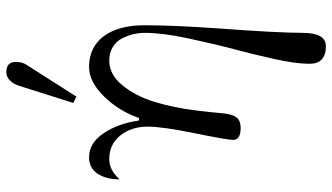

<svg xmlns="http://www.w3.org/2000/svg" viewBox="-242 -528 1052 608"><g transform="rotate(-90 284.0 -224.0)"><path d="M360 -730Q392 -730 392 -699Q392 -688 389 -679Q386 -670 381 -663Q376 -656 370 -646L282 -508L262 -518L312 -676Q317 -693 321.5 -702.5Q326 -712 336 -721Q346 -730 360 -730ZM145 -12Q145 -30 166 -133Q187 -236 187 -282Q187 -334 159 -369Q131 -404 84 -404Q49 -404 20 -371Q20 -414 38 -441Q56 -468 90 -468Q135 -468 166 -422Q197 -376 206 -311L214 -309Q236 -373 282.5 -420.5Q329 -468 376 -468Q438 -468 473 -422Q508 -375 508 -293Q508 -201 498 -58Q484 131 484 207Q484 282 442 282Q386 282 386 230Q386 186 401.5 117Q417 48 432 -8Q449 -72 466.5 -154Q484 -236 484 -292Q484 -309 480 -326.5Q476 -344 467 -362.5Q458 -381 439.5 -392.5Q421 -404 396 -404Q352 -404 318 -362.5Q284 -321 265.5 -261Q247 -201 238 -128Q232 -78 229.5 -47Q227 -16 217 -2Q207 12 182 12Q145 12 145 -12Z"/></g></svg>

Font: Old Standard TT
Style: Regular
Weight: 400
Designer: Alexey Kryukov <alexios@thessalonica.org.ru>
Version: Version 2.2